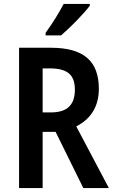

<svg xmlns="http://www.w3.org/2000/svg" viewBox="-20 -957 581 977"><path d="M437 -928V-937H304C281 -893 247 -838 212 -790V-777H291C337 -816 409 -890 437 -928ZM239 -714H77V0H197V-286H263L404 0H534L368 -314C438 -349 483 -411 483 -505C483 -646 406 -714 239 -714ZM233 -609C320 -609 361 -579 361 -501C361 -426 325 -385 239 -385H197V-609Z"/></svg>

Font: Noto Sans Telugu Condensed SemiBold
Style: Regular
Weight: 600
Width: 3
Designer: Jelle Bosma - Monotype Design Team
Foundry: Monotype Imaging Inc.
Version: Version 2.005